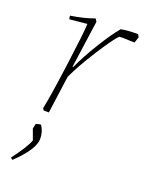

<svg xmlns="http://www.w3.org/2000/svg" viewBox="-136 -524 637 841"><g transform="rotate(20 183.0 -103.5)"><path d="M85 0 79 -9Q92 -70 113 -226.5Q134 -383 135 -422L54 -414Q51 -420 51 -430Q112 -439 161 -457L169 -444L138 -224L141 -223Q167 -280 208.5 -347.5Q250 -415 280 -450Q310 -456 359 -456L366 -444L357 -416Q354 -416 337.5 -416.5Q321 -417 309.5 -417.5Q298 -418 285 -417Q263 -395 212.5 -316Q162 -237 133 -175L109 0ZM30 250Q28 249 24.5 246Q21 243 21 242Q74 172 85 139L67 90Q70 74 72 67Q87 62 95 62Q113 88 113 122Q113 171 30 250Z"/></g></svg>

Font: Albura ExtraLight
Style: Italic
Weight: 156
Italic angle: -7°
Designer: Mercedes Jáuregui
Foundry: Omnibus-Type Team
Version: Version 1.000